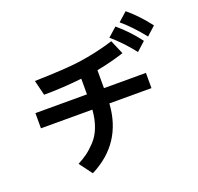

<svg xmlns="http://www.w3.org/2000/svg" viewBox="-157 -1069 1326 1285"><g transform="rotate(-20 506.5 -427.0)"><path d="M66.4 -356.4V-464.8H433.6V-576.2Q293 -560.5 163.1 -560.5L136.7 -668Q354.5 -672.9 459 -687.5Q585.9 -705.1 708 -743.2L751 -642.6Q654.3 -611.3 554.7 -592.8V-464.8H853.5V-356.4H553.7Q536.1 -79.1 290 44.9L221.7 -46.9Q260.7 -67.4 289.6 -88.4Q318.4 -109.4 352.5 -145.5Q386.7 -181.6 407.2 -235.4Q427.7 -289.1 432.6 -356.4ZM803.7 -842.8 867.2 -899.4Q947.3 -832 1012.7 -745.1L950.2 -688.5Q877.9 -780.3 803.7 -842.8ZM704.1 -769.5 767.6 -826.2Q848.6 -758.8 914.1 -670.9L851.6 -614.3Q779.3 -706.1 704.1 -769.5Z"/></g></svg>

Font: Gothic A1
Style: Bold
Weight: 700
Version: Version 2.50